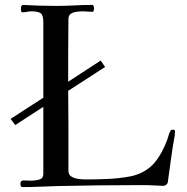

<svg xmlns="http://www.w3.org/2000/svg" viewBox="-20 -753 760 780"><path d="M691 -218Q691 -211 690 -203Q689 -195 687 -187Q680 -147 674.5 -105.5Q669 -64 663 -23Q663 -20 662.5 -17.5Q662 -15 662 -13Q660 -7 658 -5Q651 2 642 2Q632 2 621.5 1Q611 0 600 0Q587 -1 574.5 -1Q562 -1 549 -1Q464 -1 379 0Q294 1 208 3Q174 4 140.5 5.5Q107 7 73 7Q66 7 64.5 3Q63 -1 63 -7Q63 -20 76 -20Q84 -20 92 -19.5Q100 -19 108 -19Q123 -19 139.5 -23.5Q156 -28 156 -47V-319L42 -245L23 -270L156 -356V-663Q156 -691 145.5 -699Q135 -707 108 -707Q99 -707 89.5 -705Q80 -703 71 -703Q67 -703 66 -707.5Q65 -712 65 -714Q65 -720 65.5 -725Q66 -730 73 -733Q108 -731 142 -730Q176 -729 210 -729Q246 -729 282 -731Q318 -733 354 -733Q359 -733 360.5 -728Q362 -723 362 -720Q362 -716 361 -710.5Q360 -705 354 -705Q345 -705 336 -706Q327 -707 318 -707Q308 -707 293.5 -705.5Q279 -704 268.5 -697.5Q258 -691 258 -676Q258 -640 257.5 -604Q257 -568 257 -532V-421L389 -507L407 -481L257 -384Q257 -348 257.5 -312.5Q258 -277 258 -241V-59Q258 -43 270.5 -35.5Q283 -28 299.5 -26Q316 -24 327 -24Q372 -24 417.5 -26Q463 -28 507 -36Q536 -41 562.5 -55.5Q589 -70 608 -92Q625 -113 638 -137.5Q651 -162 660 -187Q663 -195 665 -203Q667 -211 671 -218Q674 -225 676.5 -225.5Q679 -226 686 -226Q689 -226 690 -223Q691 -220 691 -218Z"/></svg>

Font: Kaisei Tokumin
Style: Regular
Weight: 400
Designer: Font-Kai, 金井和夫
Foundry: KAZUO KANAI
Version: Version 5.003